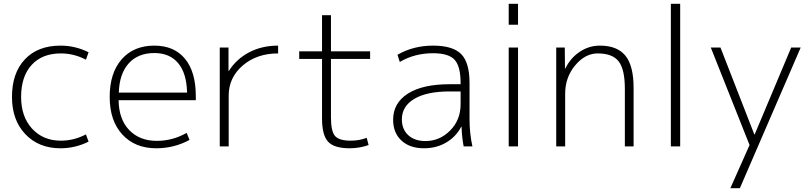

<svg xmlns="http://www.w3.org/2000/svg" viewBox="-20 -770 4270 1010"><path d="M300 -489Q202 -489 146.5 -428.5Q91 -368 91 -260Q91 -156 149 -93Q207 -30 300 -30Q369 -30 432 -63L446 -25Q376 10 298 10Q184 10 113.5 -64Q43 -138 43 -260Q43 -386 111 -458Q179 -530 298 -530Q376 -530 446 -495L432 -456Q369 -489 300 -489Z M604 -243Q605 -143 659.5 -86Q714 -29 805 -29Q888 -29 962 -71L977 -34Q896 10 802 10Q690 10 623.5 -62.5Q557 -135 557 -260Q557 -386 620 -458Q683 -530 792 -530Q896 -530 953 -461Q1010 -392 1010 -265V-243ZM605 -283H964Q962 -384 917.5 -437.5Q873 -491 792 -491Q706 -491 657 -436.5Q608 -382 605 -283Z M1182 -520V-397H1184Q1224 -460 1291 -495Q1358 -530 1443 -530V-489Q1331 -489 1257 -425.5Q1183 -362 1183 -267V0H1136V-520Z M1721 -690V-500H1927V-460H1721V-153Q1721 -78 1743 -54Q1765 -30 1824 -30Q1871 -30 1909 -45L1919 -7Q1871 10 1819 10Q1738 10 1706 -24.5Q1674 -59 1674 -147V-460H1554V-500H1674V-690Z M2258 -530Q2362 -530 2406 -485.5Q2450 -441 2450 -333V-140Q2450 -70 2465 0H2419Q2410 -46 2408 -103H2406Q2379 -51 2327.5 -20.5Q2276 10 2210 10Q2136 10 2092 -30.5Q2048 -71 2048 -140Q2048 -228 2125.5 -277.5Q2203 -327 2346 -327H2403V-332Q2403 -421 2371.5 -455.5Q2340 -490 2258 -490Q2161 -490 2083 -444L2071 -482Q2155 -530 2258 -530ZM2094 -142Q2094 -90 2127.5 -59Q2161 -28 2218 -28Q2293 -28 2348 -83.5Q2403 -139 2403 -222V-289H2346Q2225 -289 2159.5 -250Q2094 -211 2094 -142Z M2656 -640V-750H2705V-640ZM2656 0V-520H2705V0Z M3124 -489Q3058 -489 3005.5 -426Q2953 -363 2953 -277V0H2906V-520H2951L2952 -410H2954Q2981 -465 3029.5 -497.5Q3078 -530 3136 -530Q3227 -530 3270 -477Q3313 -424 3313 -307V0H3267V-303Q3267 -405 3234.5 -447Q3202 -489 3124 -489Z M3509 0V-750H3558V0Z M3770 -520 3948 -63H3950L4142 -520H4192L3872 220H3822L3923 -7L3719 -520Z"/></svg>

Font: Mplus 1p Light
Style: Regular
Weight: 300
Version: Version 1.061